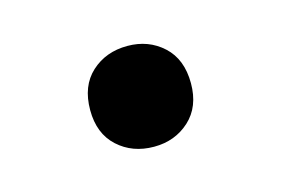

<svg xmlns="http://www.w3.org/2000/svg" viewBox="-39 -498 441 300"><g transform="rotate(-15 181.0 -347.5)"><path d="M181 -266Q146 -266 122.5 -287.5Q99 -309 99 -347Q99 -386 122.5 -407.5Q146 -429 181 -429Q215 -429 238.5 -407.5Q262 -386 262 -347Q262 -309 238.5 -287.5Q215 -266 181 -266Z"/></g></svg>

Font: Kufam SemiBold
Style: Regular
Weight: 600
Designer: Wael Morcos, Artur Schmal
Foundry: Original Type
Version: Version 1.300; ttfautohint (v1.8.3)